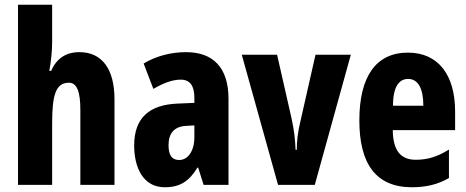

<svg xmlns="http://www.w3.org/2000/svg" viewBox="-20 -780 1968 810"><path d="M200 -604V-760H56V0H200V-259C200 -377 214 -431 271 -431C304 -431 319 -394 319 -317V0H463V-361C463 -488 411 -560 315 -560C258 -560 218 -533 196 -481H188C195 -517 200 -565 200 -604Z M765 -560C700 -560 637 -543 586 -512L627 -405C674 -432 709 -444 743 -444C782 -444 800 -417 800 -368V-346L729 -343C610 -338 546 -283 546 -166C546 -76 582 10 675 10C741 10 779 -17 813 -73H816L839 0H944V-363C944 -496 878 -560 765 -560ZM766 -249 800 -251V-201C800 -143 773 -105 736 -105C706 -105 691 -124 691 -168C691 -218 716 -247 766 -249Z M1153 0H1308L1460 -549H1311L1248 -271C1236 -222 1232 -184 1232 -148H1227C1225 -193 1221 -229 1211 -276L1149 -549H1000Z M1701 -558C1566 -558 1496 -457 1496 -272C1496 -94 1562 10 1718 10C1777 10 1828 -2 1874 -29V-149C1824 -118 1783 -106 1734 -106C1670 -106 1638 -145 1637 -231H1900V-310C1900 -465 1828 -558 1701 -558ZM1702 -447C1743 -447 1766 -408 1766 -334H1638C1638 -417 1665 -447 1702 -447Z"/></svg>

Font: Noto Sans Gujarati UI ExtraCondensed ExtraBold
Style: Regular
Weight: 800
Width: 2
Designer: Jelle Bosma - Monotype Design Team, Universal Thirst
Foundry: Monotype Imaging Inc.
Version: Version 2.106